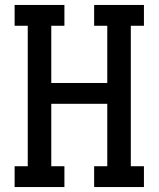

<svg xmlns="http://www.w3.org/2000/svg" viewBox="-20 -755 640 775"><path d="M39 0V-84H92V-651H39V-735H240V-651H187V-420H413V-651H360V-735H561V-651H508V-84H561V0H360V-84H413V-336H187V-84H240V0Z"/></svg>

Font: Iosevka Slab Medium Extended
Style: Regular
Weight: 500
Width: 7
Monospace: yes
Designer: Belleve Invis
Foundry: Belleve Invis
Version: Version 11.1.1; ttfautohint (v1.8.3)